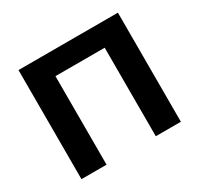

<svg xmlns="http://www.w3.org/2000/svg" viewBox="-148 -883 1108 1067"><g transform="rotate(-30 406.0 -350.0)"><path d="M725 -700V0H564V-568H248V0H87V-700Z"/></g></svg>

Font: Montserrat-Bold
Style: Bold
Weight: 700
Version: Version 7.200